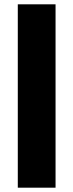

<svg xmlns="http://www.w3.org/2000/svg" viewBox="-20 -745 340 890"><path d="M62.5 125V-725H237.5V125Z"/></svg>

Font: BoonTook
Style: Regular
Weight: 400
Designer: Sungsit Sawaiwan
Foundry: FontUni
Version: Version 3.0